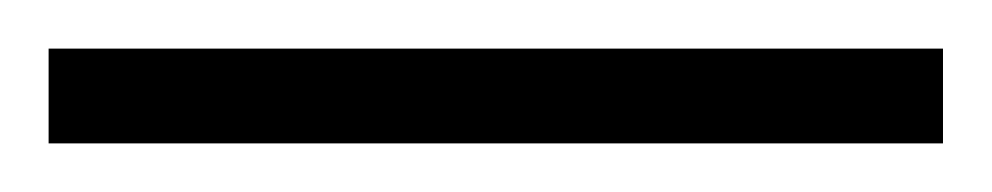

<svg xmlns="http://www.w3.org/2000/svg" viewBox="-20 103 408 79"><path d="M0 162V123H368V162Z"/></svg>

Font: Saira Expanded ExtraLight
Style: Regular
Weight: 250
Width: 7
Designer: Hector Gatti with collaboration of the Omnibus-Type team
Foundry: Omnibus-Type
Version: Version 1.101